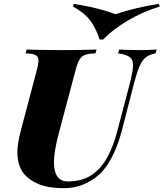

<svg xmlns="http://www.w3.org/2000/svg" viewBox="-20 -966 852 1000"><path d="M651 -512Q669 -579 672.5 -614.5Q676 -650 658.5 -666Q641 -682 595 -688L601 -708Q621 -707 652.5 -706Q684 -705 712 -705Q735 -705 757.5 -706Q780 -707 796 -708L790 -688Q758 -682 739 -667Q720 -652 706.5 -620.5Q693 -589 678 -532L616 -291Q580 -153 518 -79Q482 -37 428.5 -11.5Q375 14 313 14Q222 14 168 -13Q114 -40 91 -81Q71 -119 70.5 -168.5Q70 -218 89 -288L172 -602Q182 -639 180 -656.5Q178 -674 162.5 -680.5Q147 -687 113 -688L119 -708Q148 -707 199.5 -706Q251 -705 308 -705Q358 -705 403 -706Q448 -707 483 -708L477 -688Q443 -687 424 -680.5Q405 -674 394.5 -656.5Q384 -639 374 -602L286 -271Q268 -202 263 -154.5Q258 -107 265.5 -77.5Q273 -48 290 -34.5Q307 -21 332 -21Q407 -21 457 -54.5Q507 -88 539 -147Q571 -206 590 -280ZM582 -892Q629 -908 686 -922Q743 -936 807 -946L812 -932Q721 -904 642.5 -857Q564 -810 517 -760H499Q480 -819 449.5 -859.5Q419 -900 360 -932L364 -946Q414 -938 452 -929.5Q490 -921 521.5 -912Q553 -903 582 -892Z"/></svg>

Font: Playfair Display Black
Style: Italic
Weight: 900
Italic angle: -14°
Designer: Claus Eggers Sørensen
Foundry: Claus Eggers Sørensen
Version: Version 1.203